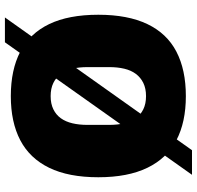

<svg xmlns="http://www.w3.org/2000/svg" viewBox="-30 -734 801 781"><g transform="rotate(-90 370.5 -343.5)"><path d="M370 12Q264 12 190.5 -26.5Q117 -65 78.5 -144.5Q40 -224 40 -344Q40 -465 78.5 -544Q117 -623 190.5 -661.5Q264 -700 370 -700Q477 -700 551 -661.5Q625 -623 663 -544Q701 -465 701 -344Q701 -224 663 -144.5Q625 -65 551 -26.5Q477 12 370 12ZM370 -150Q401 -150 423.5 -161Q446 -172 460.5 -191.5Q475 -211 481.5 -238.5Q488 -266 488 -299V-389Q488 -422 481.5 -449.5Q475 -477 460.5 -496.5Q446 -516 423.5 -527Q401 -538 370 -538Q339 -538 316.5 -527Q294 -516 280 -496.5Q266 -477 259.5 -449.5Q253 -422 253 -389V-299Q253 -266 259.5 -238.5Q266 -211 280 -191.5Q294 -172 316.5 -161Q339 -150 370 -150ZM50 37 589 -724H690L150 37Z"/></g></svg>

Font: Archivo SemiCondensed Black
Style: Regular
Weight: 900
Width: 4
Designer: Hector Gatti
Foundry: Omnibus-Type
Version: Version 2.001